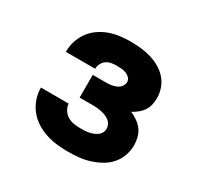

<svg xmlns="http://www.w3.org/2000/svg" viewBox="-124 -679 847 827"><g transform="rotate(30 300.0 -265.0)"><path d="M302 8Q274 8 246.5 4.5Q219 1 192.5 -8Q166 -17 142.5 -32.5Q119 -48 102 -70Q85 -92 76 -118.5Q67 -145 67 -173H205Q206 -157 215 -142.5Q224 -128 238.5 -119.5Q253 -111 269.5 -108.5Q286 -106 302 -106Q313 -106 323.5 -106.5Q334 -107 344 -109Q354 -111 364 -115Q374 -119 382.5 -125Q391 -131 396 -140.5Q401 -150 401 -160Q401 -171 396 -181Q391 -191 382.5 -197.5Q374 -204 364 -208Q354 -212 343 -214.5Q332 -217 321.5 -218Q311 -219 300 -219H233V-332H300Q313 -332 325.5 -334Q338 -336 349.5 -341Q361 -346 369 -356.5Q377 -367 377 -379Q377 -391 368.5 -399.5Q360 -408 349 -412Q338 -416 326 -417Q314 -418 303 -418Q289 -418 276 -415.5Q263 -413 252 -405.5Q241 -398 235 -385.5Q229 -373 229 -360Q229 -360 229 -360Q229 -360 229 -360H83Q83 -360 83 -360.5Q83 -361 83 -361Q83 -388 91 -413.5Q99 -439 114.5 -460.5Q130 -482 152 -497.5Q174 -513 198.5 -522Q223 -531 249.5 -534.5Q276 -538 303 -538Q328 -538 353 -535.5Q378 -533 402.5 -526Q427 -519 449.5 -506.5Q472 -494 489 -475Q506 -456 514.5 -432Q523 -408 523 -382Q523 -366 519 -349.5Q515 -333 506 -319.5Q497 -306 484 -295.5Q471 -285 456 -277Q474 -269 490 -258Q506 -247 517.5 -231.5Q529 -216 534 -196.5Q539 -177 539 -158Q539 -131 529.5 -105Q520 -79 502 -59Q484 -39 460 -26Q436 -13 410 -5Q384 3 356.5 5.5Q329 8 302 8Z"/></g></svg>

Font: Iosevka Curly Heavy Extended
Style: Regular
Weight: 900
Width: 7
Monospace: yes
Designer: Belleve Invis
Foundry: Belleve Invis
Version: Version 11.1.0; ttfautohint (v1.8.3)